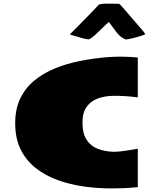

<svg xmlns="http://www.w3.org/2000/svg" viewBox="-20 -1031 891 1073"><path d="M603.5 22Q524.9 22 447.3 11Q369.6 0 300.8 -25.1Q231.9 -50.3 178.7 -92.5Q125.5 -134.8 95.2 -196.5Q64.9 -258.3 64.9 -342.8Q64.9 -422.4 93.5 -481.2Q122.1 -540 172.4 -581.3Q222.7 -622.6 288.1 -649.2Q353.5 -675.8 428 -690.4Q502.4 -705.1 578.6 -711.4Q617.7 -714.4 655.8 -714.4Q680.2 -714.4 703.9 -713.1Q727.5 -711.9 750 -709.5V-486.8Q720.7 -490.7 688 -493.2Q655.3 -495.6 619.1 -495.6Q568.4 -495.6 527.8 -481Q487.3 -466.3 464.1 -433.8Q440.9 -401.4 440.9 -346.7Q440.9 -286.1 463.6 -250.5Q486.3 -214.8 526.1 -199.5Q565.9 -184.1 616.2 -182.6Q640.1 -182.6 678 -188Q715.8 -193.4 750 -199.7V14.6Q710.4 19 672.6 20.5Q634.8 22 603.5 22ZM682.1 -810.5Q651.4 -823.2 629.9 -852.3Q608.4 -881.3 588.4 -908.2Q574.2 -896.5 553 -875.2Q531.7 -854 511 -835.2Q490.2 -816.4 476.6 -811Q464.8 -811 443.1 -816.9Q421.4 -822.8 400.6 -829.3Q379.9 -835.9 370.6 -837.9Q377.9 -847.2 387.5 -856.2Q397 -865.2 407.7 -876.5L468.3 -938Q485.4 -955.1 501 -971.7Q516.6 -988.3 533.2 -1005.9Q553.2 -1011.2 577.1 -1010.7Q601.1 -1010.3 620.6 -1010.3Q627.4 -1010.3 634 -1010.3Q640.6 -1010.3 647 -1009.3Q656.7 -1000.5 676 -978Q695.3 -955.6 717 -930.2Q738.8 -904.8 754.9 -886.2Q762.2 -877.9 774.4 -863.8Q786.6 -849.6 792 -839.8Q783.2 -835 760 -827.9Q736.8 -820.8 713.9 -815.7Q690.9 -810.5 682.1 -810.5Z"/></svg>

Font: Seymour One
Style: Regular
Weight: 400
Designer: Vernon Adams
Foundry: Vernon Adams
Version: Version 1.100; ttfautohint (v1.8.4.7-5d5b);gftools[0.9.33]